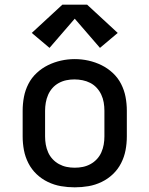

<svg xmlns="http://www.w3.org/2000/svg" viewBox="-20 -794 640 822"><path d="M300 8Q270 8 241 3Q212 -2 185 -15Q158 -28 136.5 -48.5Q115 -69 101.5 -95.5Q88 -122 82.5 -151Q77 -180 77 -210V-320Q77 -350 82.5 -379Q88 -408 101.5 -434.5Q115 -461 137 -481.5Q159 -502 185.5 -515Q212 -528 241 -534.5Q270 -541 300 -541Q330 -541 359 -534.5Q388 -528 414.5 -515Q441 -502 463 -481.5Q485 -461 498.5 -434.5Q512 -408 517.5 -379Q523 -350 523 -320V-210Q523 -180 517.5 -151Q512 -122 498.5 -95.5Q485 -69 463.5 -48.5Q442 -28 415 -15Q388 -2 359 3Q330 8 300 8ZM300 -76Q318 -76 335 -79.5Q352 -83 367.5 -91.5Q383 -100 395 -113Q407 -126 414 -142Q421 -158 424 -175Q427 -192 427 -210V-320Q427 -338 424 -355.5Q421 -373 413.5 -389Q406 -405 394 -418Q382 -431 366.5 -439Q351 -447 333.5 -450.5Q316 -454 298 -454Q281 -454 264 -450.5Q247 -447 231.5 -438.5Q216 -430 204.5 -417Q193 -404 186 -388Q179 -372 176 -354.5Q173 -337 173 -320V-210Q173 -192 176 -175Q179 -158 186 -142Q193 -126 205 -113Q217 -100 232.5 -91.5Q248 -83 265 -79.5Q282 -76 300 -76ZM192 -589 116 -653 247 -774H353L484 -653L408 -589L300 -714Z"/></svg>

Font: Iosevka Curly Medium Extended
Style: Regular
Weight: 500
Width: 7
Monospace: yes
Designer: Belleve Invis
Foundry: Belleve Invis
Version: Version 11.1.0; ttfautohint (v1.8.3)